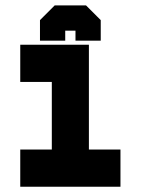

<svg xmlns="http://www.w3.org/2000/svg" viewBox="-20 -710 535 730"><path d="M57 0V-141.5H177V-398.5H57V-540H318V-141.5H438V0ZM120 -71H375.5H245V-469.5H120H245V-71H120ZM307 -689.5 363 -633.5V-555.5H267V-593.5H228V-555.5H132V-633.5L188 -689.5ZM281 -645.5H213L180 -609.5V-596.5V-609.5L213 -645.5H281L314 -609.5V-596.5V-609.5Z"/></svg>

Font: Tourney Black
Style: Regular
Weight: 900
Version: Version 1.015